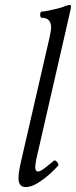

<svg xmlns="http://www.w3.org/2000/svg" viewBox="-20 -745 308 778"><path d="M85 13Q70 13 62.5 4.5Q55 -4 55 -24Q55 -36 57.5 -52Q60 -68 65 -90L181 -594Q184 -608 185.5 -617.5Q187 -627 187 -634Q187 -673 149 -673Q145 -673 143.5 -679.5Q142 -686 143.5 -692Q145 -698 149 -698Q157 -698 174.5 -701.5Q192 -705 212 -710Q232 -715 246 -721Q252 -723 256.5 -724Q261 -725 262 -725Q267 -725 267.5 -721Q268 -717 266 -706L131 -117Q122 -79 123 -64.5Q124 -50 134 -50Q142 -50 158 -61.5Q174 -73 197 -93Q201 -97 206.5 -93Q212 -89 215 -83Q218 -77 216 -74Q203 -59 180 -38.5Q157 -18 131.5 -2.5Q106 13 85 13Z"/></svg>

Font: Junicode VF
Style: Italic
Weight: 400
Italic angle: -11°
Designer: Peter S. Baker
Version: Version 2.209